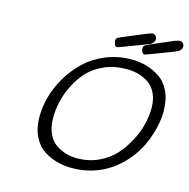

<svg xmlns="http://www.w3.org/2000/svg" viewBox="-124 -994 1107 1126"><g transform="rotate(15 429.0 -431.5)"><path d="M149.9 -231Q149.9 -290 167 -353Q184.1 -416 220.5 -477.1Q256.8 -538.1 307.4 -586.4Q357.9 -634.8 430.4 -664.8Q502.9 -694.8 586.9 -694.8Q631.8 -694.8 673.8 -683.3Q715.8 -671.9 755.9 -646.5Q795.9 -621.1 820.6 -570.6Q845.2 -520 845.2 -450.2Q845.2 -369.1 811 -277.6Q776.9 -186 711.9 -118.2Q588.9 10.7 409.2 11.2Q363.3 11.2 321 0Q278.8 -11.2 239 -36.6Q199.2 -62 174.6 -112.1Q149.9 -162.1 149.9 -231ZM229 -247.1Q229 -190.9 247.1 -150.9Q265.1 -110.8 295.7 -90.3Q326.2 -69.8 358.2 -60.8Q390.1 -51.8 425.8 -51.8Q494.6 -51.8 553.7 -78.9Q612.8 -106 651.9 -148.9Q690.9 -191.9 719 -245.4Q747.1 -298.8 759.5 -350.3Q772 -401.9 772 -448.2Q772 -501.5 753.4 -539.3Q734.9 -577.1 703.9 -596.7Q672.9 -616.2 640.4 -624.5Q607.9 -632.8 570.8 -632.8Q499 -632.8 439 -606.4Q378.9 -580.1 341.1 -539.1Q303.2 -498 277.1 -445.6Q251 -393.1 240 -343Q229 -293 229 -247.1ZM462.9 -778.8Q462.9 -793 484.9 -801.8Q487.8 -802.7 488.8 -803.2Q654.8 -874 663.1 -874Q676.3 -874 684.1 -865.5Q691.9 -856.9 691.9 -845Q691.9 -833 682.9 -823Q673.8 -813 666 -809.6Q658.2 -806.2 655.8 -806.2Q489.7 -742.2 483.9 -742.2Q471.7 -742.2 467.3 -755.6Q462.9 -769 462.9 -778.8ZM629.9 -769V-777.8Q629.9 -789.1 641.4 -795.4Q652.8 -801.8 717.8 -830.1Q766.6 -851.1 799.8 -865.2Q826.7 -874 829.1 -874Q842.3 -874 850.1 -865.5Q857.9 -856.9 857.9 -845.2Q857.9 -820.3 821.8 -806.2Q656.7 -742.2 649.9 -742.2Q641.1 -742.2 636 -751Q630.9 -759.8 629.9 -769Z"/></g></svg>

Font: CMU Concrete
Style: Italic
Weight: 500
Italic angle: -14.04°
Version: Version 0.7.0